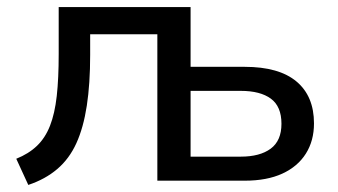

<svg xmlns="http://www.w3.org/2000/svg" viewBox="-20 -511 955 543"><path d="M60 12 26 -62Q61 -76 84.5 -98.5Q108 -121 121.5 -155.5Q135 -190 140.5 -239.5Q146 -289 146 -358V-491H519V-322H672Q769 -322 818.5 -280.5Q868 -239 868 -162Q868 -113 845 -76.5Q822 -40 778.5 -20Q735 0 672 0H425V-414H235V-356Q235 -274 225.5 -212Q216 -150 196 -106Q176 -62 142 -33Q108 -4 60 12ZM519 -68H661Q715 -68 745.5 -90.5Q776 -113 776 -161Q776 -210 746 -232Q716 -254 661 -254H519Z"/></svg>

Font: Nunito Sans 10pt Medium
Style: Regular
Weight: 500
Designer: Vernon Adams
Foundry: Vernon Adams
Version: Version 3.101;gftools[0.9.27]